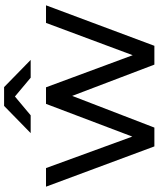

<svg xmlns="http://www.w3.org/2000/svg" viewBox="62 -837 775 939"><g transform="rotate(-90 449.5 -367.5)"><path d="M695 0H603L450 -402L295 0H203L6 -530H97L251 -108L411 -530H492L649 -106L807 -530H893ZM626 -605H539L447 -682L355 -605H268L401 -735H493Z"/></g></svg>

Font: Argentum Novus
Style: Regular
Weight: 400
Designer: Julieta Ulanovsky
Foundry: Julieta Ulanovsky
Version: Version 7.20;July 27, 2021;FontCreator 13.0.0.2683 64-bit